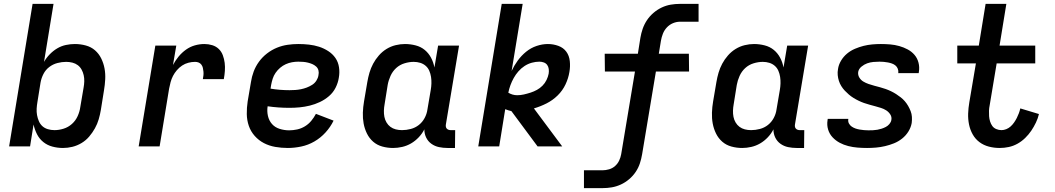

<svg xmlns="http://www.w3.org/2000/svg" viewBox="-20 -755 5440 990"><path d="M305 8Q277 8 250.5 1Q224 -6 203.5 -22.5Q183 -39 171 -62.5Q159 -86 153 -113L135 0H27L148 -735H256L207 -436Q219 -457 236.5 -475Q254 -493 275 -505.5Q296 -518 319.5 -523Q343 -528 366 -528Q395 -528 422.5 -520.5Q450 -513 470 -495.5Q490 -478 502 -453.5Q514 -429 519 -402Q524 -375 522.5 -346Q521 -317 516 -288L500 -188Q496 -164 489 -140Q482 -116 469.5 -93.5Q457 -71 440 -51Q423 -31 400.5 -17.5Q378 -4 353.5 2Q329 8 305 8ZM261 -84Q284 -84 308 -91.5Q332 -99 351 -116Q370 -133 380.5 -156.5Q391 -180 394 -203L411 -303Q414 -319 414.5 -335.5Q415 -352 411.5 -367.5Q408 -383 400.5 -396.5Q393 -410 381 -419Q369 -428 353.5 -432Q338 -436 321 -436Q299 -436 276 -430Q253 -424 234 -409.5Q215 -395 204 -373.5Q193 -352 189 -329L173 -229Q170 -212 169 -195Q168 -178 171 -161.5Q174 -145 180.5 -130Q187 -115 198.5 -104.5Q210 -94 226.5 -89Q243 -84 261 -84Z M695 0 781 -520H889L872 -420Q884 -443 901 -463.5Q918 -484 939 -499Q960 -514 984.5 -521Q1009 -528 1034 -528Q1055 -528 1074.5 -522Q1094 -516 1108 -502.5Q1122 -489 1129 -470Q1136 -451 1138.5 -431Q1141 -411 1139.5 -389.5Q1138 -368 1134 -347H1026Q1028 -357 1029 -367Q1030 -377 1029 -386.5Q1028 -396 1026 -405Q1024 -414 1018.5 -421.5Q1013 -429 1004.5 -432.5Q996 -436 986 -436Q969 -436 951.5 -431.5Q934 -427 919 -417Q904 -407 892 -393Q880 -379 872 -363.5Q864 -348 859.5 -331Q855 -314 852 -298L803 0Z M1464 8Q1431 8 1399.5 2.5Q1368 -3 1341 -17Q1314 -31 1293.5 -54Q1273 -77 1263 -106Q1253 -135 1252.5 -167Q1252 -199 1257 -232L1274 -332Q1278 -359 1288 -386Q1298 -413 1315.5 -437Q1333 -461 1357 -479.5Q1381 -498 1408 -509Q1435 -520 1463 -524Q1491 -528 1518 -528Q1546 -528 1573 -525Q1600 -522 1625 -514Q1650 -506 1672.5 -491.5Q1695 -477 1709.5 -456Q1724 -435 1728 -408Q1732 -381 1727 -354Q1723 -328 1710.5 -303Q1698 -278 1676.5 -259.5Q1655 -241 1629.5 -229Q1604 -217 1577.5 -210.5Q1551 -204 1525 -201.5Q1499 -199 1473 -199Q1444 -199 1415.5 -201Q1387 -203 1360 -207Q1356 -182 1361.5 -157.5Q1367 -133 1382.5 -115.5Q1398 -98 1422 -90.5Q1446 -83 1471 -83Q1491 -83 1512 -87.5Q1533 -92 1552 -103.5Q1571 -115 1585 -132Q1599 -149 1609 -168L1700 -133Q1684 -100 1658.5 -72Q1633 -44 1601 -25.5Q1569 -7 1533.5 0.5Q1498 8 1464 8ZM1473 -290Q1488 -290 1502.5 -291Q1517 -292 1532 -295Q1547 -298 1561.5 -303.5Q1576 -309 1589.5 -317.5Q1603 -326 1611.5 -339.5Q1620 -353 1622 -367Q1625 -380 1622 -392Q1619 -404 1610 -412Q1601 -420 1590.5 -424.5Q1580 -429 1568 -432Q1556 -435 1543.5 -436Q1531 -437 1518 -437Q1502 -437 1485.5 -434Q1469 -431 1453.5 -424Q1438 -417 1424.5 -405.5Q1411 -394 1401 -379.5Q1391 -365 1386 -349Q1381 -333 1378 -317L1375 -298Q1398 -294 1423 -292Q1448 -290 1473 -290Z M2007 8Q1978 8 1951 0.5Q1924 -7 1904 -24.5Q1884 -42 1872 -66.5Q1860 -91 1855 -118Q1850 -145 1851 -174Q1852 -203 1857 -232L1874 -332Q1878 -356 1885 -380Q1892 -404 1904 -426.5Q1916 -449 1933.5 -469Q1951 -489 1973 -502.5Q1995 -516 2019.5 -522Q2044 -528 2068 -528Q2096 -528 2123 -521Q2150 -514 2170 -497.5Q2190 -481 2202.5 -457.5Q2215 -434 2220 -407L2239 -520H2347L2279 -113Q2278 -107 2279 -101.5Q2280 -96 2283.5 -92Q2287 -88 2292.5 -86Q2298 -84 2304 -84H2327L2326 8H2288Q2265 8 2243.5 3.5Q2222 -1 2204.5 -13.5Q2187 -26 2177.5 -45.5Q2168 -65 2168 -88Q2157 -66 2139 -47Q2121 -28 2099.5 -15.5Q2078 -3 2054 2.5Q2030 8 2007 8ZM2053 -84Q2075 -84 2098 -90Q2121 -96 2139.5 -110.5Q2158 -125 2169.5 -146.5Q2181 -168 2184 -191L2201 -291Q2204 -308 2204.5 -325Q2205 -342 2202.5 -358.5Q2200 -375 2193.5 -390Q2187 -405 2175 -415.5Q2163 -426 2147 -431Q2131 -436 2113 -436Q2090 -436 2065.5 -428.5Q2041 -421 2022.5 -404Q2004 -387 1993.5 -363.5Q1983 -340 1979 -317L1963 -217Q1960 -201 1959.5 -184.5Q1959 -168 1962 -152.5Q1965 -137 1973 -123.5Q1981 -110 1993 -101Q2005 -92 2020.5 -88Q2036 -84 2053 -84Z M2446 0 2567 -735H2675L2618 -389Q2631 -417 2649.5 -442.5Q2668 -468 2692.5 -488Q2717 -508 2746.5 -518Q2776 -528 2805 -528Q2833 -528 2859 -518.5Q2885 -509 2900 -488.5Q2915 -468 2918 -440Q2921 -412 2916 -384Q2911 -352 2896 -320Q2881 -288 2855.5 -263Q2830 -238 2798.5 -222Q2767 -206 2733 -196L2879 0H2752L2617 -182Q2608 -184 2600.5 -186.5Q2593 -189 2585 -192L2554 0ZM2647 -264Q2664 -264 2681.5 -268Q2699 -272 2716 -277.5Q2733 -283 2748.5 -291.5Q2764 -300 2777 -313Q2790 -326 2798 -342.5Q2806 -359 2809 -375Q2811 -387 2809.5 -399Q2808 -411 2801.5 -420Q2795 -429 2784 -433Q2773 -437 2761 -437Q2742 -437 2722 -431.5Q2702 -426 2684.5 -414.5Q2667 -403 2653 -387Q2639 -371 2629 -353Q2619 -335 2612 -316Q2605 -297 2601 -277Q2611 -271 2622.5 -267.5Q2634 -264 2647 -264Z M2991 215V123H3087Q3103 123 3120.5 118Q3138 113 3151.5 101Q3165 89 3172.5 73Q3180 57 3183 40L3254 -386H3099L3098 -478H3269L3282 -560Q3286 -584 3294 -607Q3302 -630 3316 -651Q3330 -672 3350 -689Q3370 -706 3392.5 -716.5Q3415 -727 3438.5 -731Q3462 -735 3486 -735H3582V-643H3486Q3468 -643 3450 -635.5Q3432 -628 3418.5 -613.5Q3405 -599 3398 -581Q3391 -563 3388 -545L3377 -478H3532L3533 -386H3362L3291 40Q3287 64 3279.5 87Q3272 110 3258 131Q3244 152 3224 169Q3204 186 3181 196.5Q3158 207 3134.5 211Q3111 215 3087 215Z M3807 8Q3778 8 3751 0.5Q3724 -7 3704 -24.5Q3684 -42 3672 -66.5Q3660 -91 3655 -118Q3650 -145 3651 -174Q3652 -203 3657 -232L3674 -332Q3678 -356 3685 -380Q3692 -404 3704 -426.5Q3716 -449 3733.5 -469Q3751 -489 3773 -502.5Q3795 -516 3819.5 -522Q3844 -528 3868 -528Q3896 -528 3923 -521Q3950 -514 3970 -497.5Q3990 -481 4002.5 -457.5Q4015 -434 4020 -407L4039 -520H4147L4079 -113Q4078 -107 4079 -101.5Q4080 -96 4083.5 -92Q4087 -88 4092.5 -86Q4098 -84 4104 -84H4127L4126 8H4088Q4065 8 4043.5 3.5Q4022 -1 4004.5 -13.5Q3987 -26 3977.5 -45.5Q3968 -65 3968 -88Q3957 -66 3939 -47Q3921 -28 3899.5 -15.5Q3878 -3 3854 2.5Q3830 8 3807 8ZM3853 -84Q3875 -84 3898 -90Q3921 -96 3939.5 -110.5Q3958 -125 3969.5 -146.5Q3981 -168 3984 -191L4001 -291Q4004 -308 4004.5 -325Q4005 -342 4002.5 -358.5Q4000 -375 3993.5 -390Q3987 -405 3975 -415.5Q3963 -426 3947 -431Q3931 -436 3913 -436Q3890 -436 3865.5 -428.5Q3841 -421 3822.5 -404Q3804 -387 3793.5 -363.5Q3783 -340 3779 -317L3763 -217Q3760 -201 3759.5 -184.5Q3759 -168 3762 -152.5Q3765 -137 3773 -123.5Q3781 -110 3793 -101Q3805 -92 3820.5 -88Q3836 -84 3853 -84Z M4451 8Q4426 8 4401.5 6Q4377 4 4353.5 -2Q4330 -8 4309.5 -19Q4289 -30 4273 -47Q4257 -64 4250 -87Q4243 -110 4247 -135L4248 -142H4354V-140Q4352 -128 4357.5 -118Q4363 -108 4372 -102Q4381 -96 4391 -92.5Q4401 -89 4412.5 -87Q4424 -85 4435.5 -84Q4447 -83 4458 -83Q4470 -83 4481.5 -83.5Q4493 -84 4504 -86Q4515 -88 4526 -91.5Q4537 -95 4547.5 -100.5Q4558 -106 4566 -115.5Q4574 -125 4576 -136Q4579 -152 4570.5 -165Q4562 -178 4549.5 -186Q4537 -194 4522.5 -198.5Q4508 -203 4493.5 -207Q4479 -211 4464 -215Q4449 -219 4435 -224Q4421 -229 4407.5 -235.5Q4394 -242 4381 -250Q4368 -258 4357 -267.5Q4346 -277 4336 -287.5Q4326 -298 4318 -311Q4310 -324 4305.5 -338Q4301 -352 4299.5 -367.5Q4298 -383 4301 -399Q4304 -421 4316.5 -442Q4329 -463 4347.5 -478.5Q4366 -494 4388.5 -503.5Q4411 -513 4433 -518.5Q4455 -524 4477.5 -526Q4500 -528 4522 -528Q4546 -528 4570 -526Q4594 -524 4617 -517.5Q4640 -511 4660.5 -500Q4681 -489 4695.5 -472Q4710 -455 4716 -432Q4722 -409 4718 -385L4717 -378H4611L4612 -380Q4613 -391 4609 -401Q4605 -411 4597 -417.5Q4589 -424 4579 -427.5Q4569 -431 4558.5 -433Q4548 -435 4537 -436Q4526 -437 4515 -437Q4499 -437 4483 -435.5Q4467 -434 4451.5 -428.5Q4436 -423 4422 -411.5Q4408 -400 4405 -384Q4403 -368 4411 -355Q4419 -342 4431.5 -334.5Q4444 -327 4458.5 -322Q4473 -317 4488 -313Q4503 -309 4518 -305Q4533 -301 4547 -296Q4561 -291 4574.5 -284.5Q4588 -278 4600.5 -270Q4613 -262 4624.5 -253Q4636 -244 4645.5 -233Q4655 -222 4662.5 -209Q4670 -196 4675.5 -182Q4681 -168 4682 -152.5Q4683 -137 4681 -121Q4677 -98 4664 -77Q4651 -56 4631.5 -40.5Q4612 -25 4589.5 -16Q4567 -7 4543.5 -1.5Q4520 4 4497 6Q4474 8 4451 8Z M5135 8Q5106 8 5079 1Q5052 -6 5030.5 -22Q5009 -38 4995.5 -62Q4982 -86 4976.5 -113.5Q4971 -141 4972 -169.5Q4973 -198 4978 -227L5012 -428H4916V-520H5027L5062 -735H5169L5134 -520H5318V-428H5119L5083 -212Q5080 -198 5079.5 -184Q5079 -170 5080 -156Q5081 -142 5085 -129Q5089 -116 5096.5 -105.5Q5104 -95 5117 -89.5Q5130 -84 5144 -84Q5156 -84 5168.5 -89Q5181 -94 5191 -103Q5201 -112 5209 -123.5Q5217 -135 5223 -147Q5229 -159 5233.5 -171Q5238 -183 5241 -196L5337 -167Q5332 -145 5321.5 -123Q5311 -101 5297.5 -81Q5284 -61 5266 -43.5Q5248 -26 5226.5 -14Q5205 -2 5181.5 3Q5158 8 5135 8Z"/></svg>

Font: Iosevka Semibold Extended
Style: Italic
Weight: 600
Width: 7
Italic angle: -9°
Monospace: yes
Designer: Belleve Invis
Foundry: Belleve Invis
Version: Version 32.5.0; ttfautohint (v1.8.4)